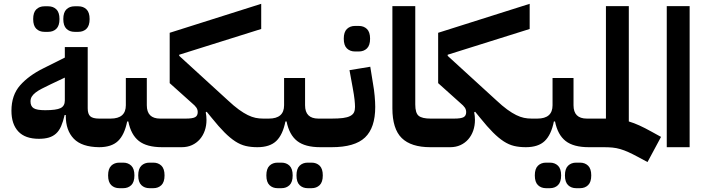

<svg xmlns="http://www.w3.org/2000/svg" viewBox="-20 -772 3697 1007"><path d="M500 0Q409 -1 367 -44.5Q325 -88 325 -164V-169H319Q311 -134 300.5 -110Q290 -86 274 -71.5Q258 -57 236 -50.5Q214 -44 184 -44Q112 -44 76 -82.5Q40 -121 40 -191Q40 -273 85.5 -324.5Q131 -376 208 -414L320 -470V-525H440V-204Q440 -174 453.5 -162Q467 -150 500 -150H530V-30ZM217 -194Q275 -194 297.5 -205Q320 -216 320 -245V-365L246 -330Q219 -317 199.5 -307Q180 -297 166.5 -286.5Q153 -276 146.5 -265Q140 -254 140 -240Q140 -215 156.5 -204.5Q173 -194 217 -194ZM371 -605Q345 -605 328.5 -621Q312 -637 312 -672Q312 -707 328.5 -723Q345 -739 371 -739H391Q417 -739 433.5 -723Q450 -707 450 -672Q450 -637 433.5 -621Q417 -605 391 -605ZM213 -605Q187 -605 170.5 -621Q154 -637 154 -672Q154 -707 170.5 -723Q187 -739 213 -739H233Q259 -739 275.5 -723Q292 -707 292 -672Q292 -637 275.5 -621Q259 -605 233 -605Z M500 -120 530 -150H560Q640 -150 640 -220V-363H750V-220Q750 -150 820 -150H860V-30L830 0Q750 0 708.5 -32.5Q667 -65 653 -135H647Q633 -65 599 -32.5Q565 0 500 0ZM764 215Q738 215 721.5 199Q705 183 705 148Q705 113 721.5 97Q738 81 764 81H784Q810 81 826.5 97Q843 113 843 148Q843 183 826.5 199Q810 215 784 215ZM606 215Q580 215 563.5 199Q547 183 547 148Q547 113 563.5 97Q580 81 606 81H626Q652 81 668.5 97Q685 113 685 148Q685 183 668.5 199Q652 215 626 215Z M830 -120 860 -150H954Q990 -150 1003.5 -157.5Q1017 -165 1017 -184Q1017 -197 1010 -207.5Q1003 -218 986 -232L870 -336V-600L1350 -752V-620L920 -485V-479L1175 -246Q1207 -216 1232.5 -197.5Q1258 -179 1279.5 -168.5Q1301 -158 1320 -154Q1339 -150 1360 -150V-30L1330 0Q1296 0 1268.5 -6.5Q1241 -13 1214 -30.5Q1187 -48 1157.5 -77.5Q1128 -107 1091 -153L1064 -186L1059 -183Q1063 -164 1063 -143Q1063 -113 1054 -87Q1045 -61 1028 -41.5Q1011 -22 987 -11Q963 0 933 0H830Z M1330 -120 1360 -150H1390Q1470 -150 1470 -220V-363H1580V-220Q1580 -150 1650 -150H1690V-30L1660 0Q1580 0 1538.5 -32.5Q1497 -65 1483 -135H1477Q1463 -65 1429 -32.5Q1395 0 1330 0ZM1594 215Q1568 215 1551.5 199Q1535 183 1535 148Q1535 113 1551.5 97Q1568 81 1594 81H1614Q1640 81 1656.5 97Q1673 113 1673 148Q1673 183 1656.5 199Q1640 215 1614 215ZM1436 215Q1410 215 1393.5 199Q1377 183 1377 148Q1377 113 1393.5 97Q1410 81 1436 81H1456Q1482 81 1498.5 97Q1515 113 1515 148Q1515 183 1498.5 199Q1482 215 1456 215Z M1660 -120 1690 -150H1719Q1755 -150 1778.5 -153Q1802 -156 1816.5 -163.5Q1831 -171 1836.5 -182.5Q1842 -194 1842 -211Q1842 -226 1839.5 -249.5Q1837 -273 1830 -311L1813 -404L1922 -422L1937 -329Q1942 -302 1945 -269Q1948 -236 1948 -211Q1948 -102 1894.5 -51Q1841 0 1719 0H1660ZM1842 -502Q1816 -502 1799.5 -518Q1783 -534 1783 -569Q1783 -604 1799.5 -620Q1816 -636 1842 -636H1862Q1888 -636 1904.5 -620Q1921 -604 1921 -569Q1921 -534 1904.5 -518Q1888 -502 1862 -502Z M2237 0Q2136 0 2087 -48Q2038 -96 2038 -204V-740H2158V-224Q2158 -179 2176 -164.5Q2194 -150 2238 -150H2268V-30L2238 0Z M2238 -120 2268 -150H2362Q2398 -150 2411.5 -157.5Q2425 -165 2425 -184Q2425 -197 2418 -207.5Q2411 -218 2394 -232L2278 -336V-600L2758 -752V-620L2328 -485V-479L2583 -246Q2615 -216 2640.5 -197.5Q2666 -179 2687.5 -168.5Q2709 -158 2728 -154Q2747 -150 2768 -150V-30L2738 0Q2704 0 2676.5 -6.5Q2649 -13 2622 -30.5Q2595 -48 2565.5 -77.5Q2536 -107 2499 -153L2472 -186L2467 -183Q2471 -164 2471 -143Q2471 -113 2462 -87Q2453 -61 2436 -41.5Q2419 -22 2395 -11Q2371 0 2341 0H2238Z M2738 -120 2768 -150H2798Q2878 -150 2878 -220V-363H2988V-220Q2988 -150 3058 -150H3098V-30L3068 0Q2988 0 2946.5 -32.5Q2905 -65 2891 -135H2885Q2871 -65 2837 -32.5Q2803 0 2738 0ZM3002 215Q2976 215 2959.5 199Q2943 183 2943 148Q2943 113 2959.5 97Q2976 81 3002 81H3022Q3048 81 3064.5 97Q3081 113 3081 148Q3081 183 3064.5 199Q3048 215 3022 215ZM2844 215Q2818 215 2801.5 199Q2785 183 2785 148Q2785 113 2801.5 97Q2818 81 2844 81H2864Q2890 81 2906.5 97Q2923 113 2923 148Q2923 183 2906.5 199Q2890 215 2864 215Z M3326 51Q3298 36 3276 26Q3254 16 3233.5 10Q3213 4 3192.5 2Q3172 0 3146 0H3068V-120L3098 -150H3158V-740H3278V-135Q3305 -127 3333.5 -114Q3362 -101 3398 -81L3447 -54L3376 78Z M3477 -740H3597V0H3477Z"/></svg>

Font: IBM Plex Arabic
Style: Bold
Weight: 700
Designer: Mike Abbink, Paul van der Laan, Pieter van Rosmalen, Wael Morcos, Khajak Apelian
Foundry: Bold Monday
Version: Version 1.0